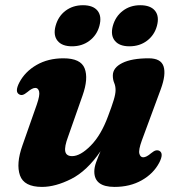

<svg xmlns="http://www.w3.org/2000/svg" viewBox="-20 -703 678 736"><path d="M590.5 -125Q609 -115.5 590.5 -79.5Q568.5 -37.5 523.5 -12Q478.5 13.5 419 13.5Q341.5 13.5 341.5 -45.5Q341.5 -61.5 348.5 -81Q355.5 -100.5 365.5 -123.5Q313.5 -47.5 253 -17Q192.5 13.5 141 13.5Q72 13.5 56.5 -30.8Q41 -75 66 -145.5L121 -302Q133.5 -338 130 -352Q126.5 -366 115.5 -366Q103.5 -366 85.5 -350.5Q74.5 -341.5 67.5 -339.5Q60.5 -337.5 54 -341Q35.5 -350.5 54 -386.5Q76 -428.5 120.2 -454Q164.5 -479.5 223 -479.5Q289.5 -479.5 304.5 -440.8Q319.5 -402 296.5 -337L241 -179Q226.5 -140.5 230.2 -122.5Q234 -104.5 256.5 -104.5Q288 -104.5 327.8 -144.8Q367.5 -185 394 -257Q409 -296.5 416 -319.8Q423 -343 423 -357.5Q423 -373 417.8 -385.2Q412.5 -397.5 412.5 -413.5Q412.5 -443.5 448.8 -461.5Q485 -479.5 550 -479.5Q597 -479.5 607 -448.5Q617 -417.5 596.5 -361.5L523.5 -164Q510.5 -128 514.2 -114Q518 -100 529 -100Q541 -100 559 -115.5Q570 -124.5 577 -126.2Q584 -128 590.5 -125ZM256 -525.5Q217.5 -525.5 200.5 -546.8Q183.5 -568 193 -603.5Q203 -640.5 231.2 -661.8Q259.5 -683 298 -683Q337 -683 354 -661.8Q371 -640.5 361 -603.5Q351.5 -568.5 323.2 -547Q295 -525.5 256 -525.5ZM476 -525.5Q437.5 -525.5 420.2 -546.8Q403 -568 412.5 -603.5Q422.5 -640 450.8 -661.5Q479 -683 517.5 -683Q557 -683 574.2 -661.8Q591.5 -640.5 581.5 -603.5Q572 -568.5 543.8 -547Q515.5 -525.5 476 -525.5Z"/></svg>

Font: Fraunces 9pt S000
Style: Bold Italic
Weight: 700
Italic angle: -16°
Version: Version 1.000; ttfautohint (v1.8.3)